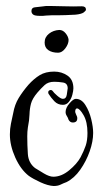

<svg xmlns="http://www.w3.org/2000/svg" viewBox="-20 -602 363 641"><path d="M159 19Q140 18 115 6.5Q90 -5 76 -15Q49 -36 31 -76Q13 -116 13 -153Q13 -172 16.5 -189Q20 -206 24 -224Q29 -253 42.5 -275Q56 -297 75 -319Q93 -339 112.5 -351Q132 -363 161 -363Q186 -363 205.5 -349.5Q225 -336 225 -307Q225 -299 221.5 -285.5Q218 -272 210 -262Q202 -252 190 -252Q173 -252 161.5 -264Q150 -276 142 -289Q141 -291 141 -294Q141 -299 146.5 -301Q152 -303 156 -298Q159 -293 171 -282.5Q183 -272 190 -272Q201 -272 203 -286Q205 -300 206 -307Q206 -324 190.5 -326.5Q175 -329 161 -329Q141 -329 129 -318Q117 -307 105 -293Q88 -273 83.5 -256Q79 -239 78.5 -220Q78 -201 73 -176Q72 -169 71.5 -162Q71 -155 71 -147Q71 -118 73 -88Q75 -58 97 -41Q108 -34 126.5 -23Q145 -12 158 -12Q185 -12 211 -33.5Q237 -55 249 -77Q260 -98 266 -115.5Q272 -133 272 -158Q272 -195 259 -217.5Q246 -240 237 -240Q231 -240 231 -228Q231 -227 233.5 -221Q236 -215 237 -213Q238 -211 238 -207Q238 -193 223 -193Q214 -193 209 -202Q207 -209 203 -215Q199 -221 199 -228Q199 -242 212 -257Q225 -272 233 -272Q252 -272 265 -251.5Q278 -231 284.5 -204.5Q291 -178 291 -158Q291 -130 279.5 -97Q268 -64 248 -35.5Q228 -7 202 6Q191 10 182 14.5Q173 19 159 19ZM174 -426Q154 -426 141.5 -434.5Q129 -443 129 -460Q129 -478 143.5 -489.5Q158 -501 178 -502Q190 -502 199 -491Q208 -480 209 -469Q209 -455 198 -440.5Q187 -426 174 -426ZM114 -549Q96 -549 90.5 -553.5Q85 -558 85 -565Q85 -576 95.5 -577.5Q106 -579 126 -581Q131 -582 136.5 -582Q142 -582 149 -582Q169 -582 196.5 -581Q224 -580 253 -581Q267 -581 267 -570Q267 -566 259.5 -560.5Q252 -555 232 -553Q213 -552 199 -551.5Q185 -551 174 -551Q162 -551 152.5 -551Q143 -551 133 -550Q128 -549 123 -549Q118 -549 114 -549Z"/></svg>

Font: Ruge Boogie
Style: Regular
Weight: 400
Designer: Robert E. Leuschke
Foundry: Robert E. Leuschke
Version: Version 1.010; ttfautohint (v1.8.3)